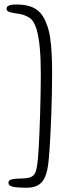

<svg xmlns="http://www.w3.org/2000/svg" viewBox="-20 -656 272 875"><path d="M102.5 199.5Q78 199.5 58.8 198Q39.5 196.5 29 191.8Q18.5 187 18.5 177.5Q18.5 169 25.8 164.8Q33 160.5 48.5 159Q64 157.5 88 157Q113.5 156 126.2 148Q139 140 144.5 120.5Q150 101 153 65.5Q154.5 49 156.2 18.8Q158 -11.5 159.8 -51.2Q161.5 -91 162.8 -136Q164 -181 165 -227.5Q166 -274 166 -317.5Q166 -385.5 161.5 -436Q157 -486.5 147.5 -520Q135.5 -561.5 114 -575.2Q92.5 -589 64 -593.5Q40.5 -596.5 29 -599.5Q17.5 -602.5 13.8 -606.2Q10 -610 10 -616Q10 -624 16 -628.2Q22 -632.5 32 -634Q42 -635.5 54.5 -635.5Q111.5 -635.5 143.5 -614.5Q175.5 -593.5 192 -547.5Q203 -521 208.2 -486Q213.5 -451 215.5 -410Q217.5 -369 217.5 -325Q217.5 -279 216.5 -230.2Q215.5 -181.5 213.8 -135Q212 -88.5 210 -47.5Q208 -6.5 205.8 24.2Q203.5 55 202 71.5Q197.5 124 184.8 151.5Q172 179 151.2 189.2Q130.5 199.5 102.5 199.5Z"/></svg>

Font: Gluten ExtraLight
Style: Regular
Weight: 250
Designer: Tyler Finck
Foundry: Etcetera Type Company
Version: Version 1.300